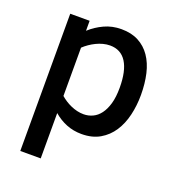

<svg xmlns="http://www.w3.org/2000/svg" viewBox="-131 -631 845 927"><g transform="rotate(20 291.5 -167.0)"><path d="M532.2 -259.8Q532.2 -206.1 520.5 -156.2Q508.8 -106.4 483.9 -68.4Q459 -30.3 419.9 -7.6Q380.9 15.1 326.2 15.1Q284.7 15.1 248.5 0.7Q212.4 -13.7 182.1 -40V192.9H77.1V-512.2H176.8V-460.9Q209 -490.2 248.8 -508.5Q288.6 -526.9 335.9 -526.9Q387.2 -526.9 424.1 -507.3Q460.9 -487.8 485.1 -452.6Q509.3 -417.5 520.8 -368.2Q532.2 -318.8 532.2 -259.8ZM423.8 -257.8Q423.8 -344.2 395.3 -389.2Q366.7 -434.1 311 -434.1Q293.5 -434.1 275.6 -429.4Q257.8 -424.8 241.2 -416.7Q224.6 -408.7 209.5 -398.2Q194.3 -387.7 182.1 -376V-127.9Q193.8 -117.7 207.8 -108.6Q221.7 -99.6 237.3 -92.8Q252.9 -85.9 269.5 -82Q286.1 -78.1 303.2 -78.1Q327.6 -78.1 349.6 -88.4Q371.6 -98.6 387.9 -120.4Q404.3 -142.1 414.1 -176Q423.8 -210 423.8 -257.8Z"/></g></svg>

Font: Lorenzo Sans Medium
Style: Regular
Weight: 500
Foundry: Intel Corporation
Version: Version 1.00; ttfautohint (v1.5)